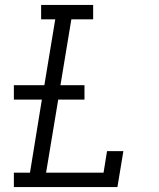

<svg xmlns="http://www.w3.org/2000/svg" viewBox="-20 -755 640 775"><path d="M36 0V-58H101L149 -353H36V-411H159L203 -677H146V-735H356V-677H268L224 -411H321V-353H215L166 -58H398L412 -145H478L454 0Z"/></svg>

Font: Iosevka Curly Slab LtEx
Style: Italic
Weight: 300
Width: 7
Italic angle: -9°
Monospace: yes
Designer: Belleve Invis
Foundry: Belleve Invis
Version: Version 11.1.0; ttfautohint (v1.8.3)